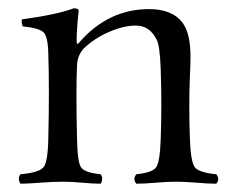

<svg xmlns="http://www.w3.org/2000/svg" viewBox="-20 -441 565 466"><path d="M174.8 -340.8Q244.6 -418.9 341.8 -418.9Q397.9 -418.9 422.9 -386.2Q433.6 -371.1 438 -350.3Q442.4 -329.6 442.4 -301.3Q442.4 -294.9 442.1 -286.6Q441.9 -278.3 441.7 -273.4Q441.4 -268.6 440.9 -257.8Q438 -180.7 440.9 -104Q442.9 -46.9 453.4 -34.4Q463.9 -22 504.9 -18.1Q514.6 -5.9 504.9 4.9Q485.8 4.9 457 2.4Q428.2 0 407.2 0Q387.2 0 358.2 2.4Q329.1 4.9 311 4.9Q301.3 -6.3 311 -18.1Q349.1 -22 358.6 -34.4Q368.2 -46.9 370.1 -104Q373 -188 370.1 -271Q368.2 -331.1 359.9 -345.2Q342.8 -379.4 309.1 -378.9Q280.3 -378.9 244.6 -363.5Q209 -348.1 183.1 -323.2Q168 -306.2 167 -283.2Q164.1 -223.1 167 -104Q168 -46.9 177 -34.4Q186 -22 224.1 -18.1Q228 -14.2 228 -7.1Q228 0 224.1 4.9Q206.1 4.9 179.4 2.4Q152.8 0 132.8 0Q109.9 0 77.9 2.4Q45.9 4.9 29.8 4.9Q25.9 0 25.9 -7.1Q25.9 -14.2 29.8 -18.1Q73.7 -22 85 -34.4Q96.2 -46.9 97.2 -104Q100.1 -225.1 97.2 -312Q96.2 -353 85.2 -363Q74.2 -373 35.2 -377Q31.2 -388.2 33.2 -394Q117.2 -405.3 159.2 -420.9Q171.4 -420.9 170.9 -414.1Q166 -370.1 166 -340.8Q166 -328.6 174.8 -340.8Z"/></svg>

Font: Linux Libertine Display
Style: Regular
Weight: 400
Designer: Philipp H. Poll
Foundry: Philipp H. Poll
Version: Version 5.0.9